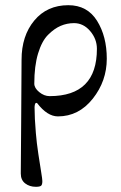

<svg xmlns="http://www.w3.org/2000/svg" viewBox="-20 -434 466 739"><path d="M353 -246Q353 -284 327 -314.5Q301 -345 265 -345Q238 -345 213.5 -334.5Q189 -324 165 -300Q141 -276 126.5 -228Q112 -180 112 -112Q112 -95 131 -79.5Q150 -64 171 -64Q353 -64 353 -246ZM113 -22Q113 20 118 78Q121 115 127.5 158Q134 201 138.5 228.5Q143 256 143 263Q143 277 138 281Q133 285 118 285Q94 285 77 272Q60 259 60 234Q60 228 61.5 34Q63 -160 63 -204Q63 -296 112 -355Q161 -414 243 -414Q316 -414 353.5 -354Q391 -294 391 -208Q391 -122 337 -54Q283 14 203 14Q162 14 123 -37Q114 -42 113 -22Z"/></svg>

Font: EB Garamond SC 12
Style: Regular
Weight: 400
Version: Version 0.016 ; ttfautohint (v0.97) -l 8 -r 50 -G 200 -x 0 -